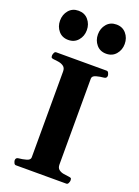

<svg xmlns="http://www.w3.org/2000/svg" viewBox="-177 -1036 800 1109"><g transform="rotate(20 223.0 -481.5)"><path d="M70.3 0Q62 0 57.9 -9.8Q53.7 -19.5 53.7 -24.9Q53.7 -41 69.8 -43Q93.3 -44.9 116.9 -51.5Q140.6 -58.1 140.6 -74.2L141.1 -602.5Q141.1 -623.5 128.7 -633.1Q116.2 -642.6 99.1 -645.8Q82 -648.9 66.9 -649.9Q56.6 -650.9 53 -654.1Q49.3 -657.2 49.3 -668Q49.3 -673.3 53.5 -683.1Q57.6 -692.9 65.9 -692.9H376Q384.3 -692.9 388.4 -683.1Q392.6 -673.3 392.6 -668Q392.6 -651.9 376.5 -649.9Q351.6 -647.9 328.6 -641.4Q305.7 -634.8 305.7 -618.7L305.2 -90.3Q305.2 -69.3 317.6 -59.8Q330.1 -50.3 347.4 -47.4Q364.7 -44.4 379.4 -43Q389.6 -42 393.3 -39.1Q397 -36.1 397 -24.9Q397 -19.5 392.8 -9.8Q388.7 0 380.4 0ZM338.9 -783.7Q301.3 -783.7 279.1 -810.1Q256.8 -836.4 256.8 -873Q256.8 -910.2 279.1 -936.5Q301.3 -962.9 338.9 -962.9Q376.5 -962.9 398.9 -936.5Q421.4 -910.2 421.4 -873Q421.4 -836.4 398.9 -810.1Q376.5 -783.7 338.9 -783.7ZM106 -783.7Q68.4 -783.7 46.1 -810.1Q23.9 -836.4 23.9 -873Q23.9 -910.2 46.1 -936.5Q68.4 -962.9 106 -962.9Q143.6 -962.9 166 -936.5Q188.5 -910.2 188.5 -873Q188.5 -836.4 166 -810.1Q143.6 -783.7 106 -783.7Z"/></g></svg>

Font: Gelasio
Style: Bold
Weight: 700
Designer: Eben Sorkin
Foundry: Eben Sorkin
Version: Version 1.008